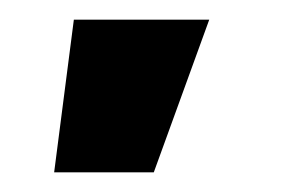

<svg xmlns="http://www.w3.org/2000/svg" viewBox="-20 -1175 308 195"><path d="M35 -1000H136.2L192.5 -1155H55Z"/></svg>

Font: Basalte Marquee
Style: Regular
Weight: 400
Designer: Ange Degheest & Benjamin Gomez & Eugénie Bidaut
Foundry: Velvetyne Type Foundry
Version: Version 1.000;FEAKit 1.0